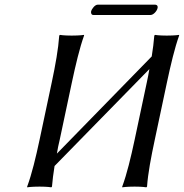

<svg xmlns="http://www.w3.org/2000/svg" viewBox="-20 -797 785 820"><path d="M201 -445 149 -200C133 -125 116 -54 96 0V3C96 3 114 0 149 0C183 0 199 3 199 3L202 0C204 -27 208 -56 213 -88L618 -502C615 -483 611 -464 607 -445L555 -200C539 -125 522 -54 502 0V3C502 3 520 0 555 0C589 0 605 3 605 3L608 0C612 -57 625 -125 641 -200L693 -445C709 -520 726 -592 745 -645V-648C745 -648 727 -645 692 -645C658 -645 642 -648 642 -648L639 -645C637 -618 633 -588 628 -556L223 -141C226 -160 230 -180 235 -200L287 -445C303 -520 320 -592 339 -645V-648C339 -648 321 -645 286 -645C252 -645 236 -648 236 -648L233 -645C229 -588 217 -520 201 -445ZM623 -733C636 -733 651 -751 653 -763C655 -769 652 -777 642 -777H397C386 -777 372 -760 369 -748C368 -741 370 -733 379 -733Z"/></svg>

Font: Libertinus Sans
Style: Italic
Weight: 400
Italic angle: -12°
Designer: Philipp H. Poll, Khaled Hosny
Foundry: Caleb Maclennan
Version: Version 7.050;RELEASE